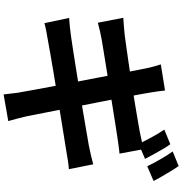

<svg xmlns="http://www.w3.org/2000/svg" viewBox="6 -915 988 1040"><g transform="rotate(90 500.0 -395.0)"><path d="M761.3 -823.6Q774.3 -805.8 788.9 -780.7Q803.5 -755.5 817.3 -730.5Q831.2 -705.5 840.6 -686.6L760.3 -652.3Q744.8 -683.1 723.4 -722.7Q702 -762.3 682 -791.1ZM879.4 -868.8Q892.7 -850 907.9 -824.7Q923.1 -799.4 937.4 -774.9Q951.8 -750.4 960.2 -732.8L880.7 -698.5Q865.3 -730.1 843.1 -769.2Q820.8 -808.3 800.4 -836.3ZM349.4 -696.3Q344.9 -717.9 339.7 -736.2Q334.5 -754.4 328.7 -772.1L470.3 -794.9Q472 -780.3 474.7 -758Q477.3 -735.6 480.8 -717.5Q483.4 -703.2 490 -665.3Q496.6 -627.5 506.8 -573.4Q517 -519.4 529.4 -457Q541.7 -394.6 554 -331Q566.4 -267.3 577.5 -210Q588.6 -152.7 597.4 -109.1Q606.1 -65.5 610.3 -43.9Q615.3 -22.1 622 3.9Q628.8 29.9 635.8 54.2L491.5 79.5Q487.5 51.9 485.2 26.2Q482.9 0.5 477.9 -21.5Q474.5 -41 467 -82.8Q459.5 -124.6 448.9 -180.6Q438.3 -236.6 426 -299.4Q413.6 -362.3 401.8 -425.4Q390 -488.4 379.3 -543.4Q368.5 -598.4 360.8 -638.6Q353 -678.8 349.4 -696.3ZM76.4 -568.8Q99.7 -570.6 122.8 -572.1Q145.9 -573.6 169.1 -576.4Q190.7 -579.4 231.1 -584.9Q271.4 -590.4 323 -598Q374.6 -605.6 430.1 -614.2Q485.6 -622.8 537.6 -631.4Q589.6 -640 630.6 -647Q671.5 -654 694.2 -658.2Q718.1 -663 744 -668.8Q769.9 -674.5 787.8 -679.6L812.2 -548.2Q796.1 -547.2 769.2 -543.3Q742.3 -539.3 719.9 -536.3Q693.3 -532.3 649.6 -525.4Q606 -518.5 553.2 -510Q500.4 -501.5 445.3 -492.6Q390.2 -483.8 340 -475.6Q289.9 -467.5 251.8 -461.3Q213.7 -455.1 194.9 -451.9Q171.5 -447.3 150.3 -442.8Q129.1 -438.2 103.1 -431.1ZM77.2 -275.4Q97.1 -276.4 127.3 -279.6Q157.6 -282.8 180.6 -286.3Q207.6 -290.1 252.8 -297.1Q298 -304.1 354.6 -313.2Q411.1 -322.3 471.3 -332Q531.4 -341.6 588.2 -351.3Q645 -361 692.1 -369.1Q739.3 -377.2 768 -382.2Q797 -388 823.6 -394.2Q850.2 -400.5 870 -406L896.5 -274.1Q877 -273.1 848.4 -268.5Q819.9 -264 791.1 -259Q759.2 -254 711.1 -246.2Q662.9 -238.5 605.5 -229Q548 -219.5 488.2 -210Q428.4 -200.5 373.2 -191Q317.9 -181.5 274.1 -174.1Q230.3 -166.7 205.1 -161.7Q172.8 -156.2 147.5 -151.4Q122.2 -146.6 105.4 -141.6Z"/></g></svg>

Font: Shanggu Sans SC VF
Style: Regular
Weight: 250
Designer: GuiWonder
Version: Version 1.021